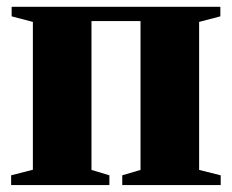

<svg xmlns="http://www.w3.org/2000/svg" viewBox="-20 -532 667 552"><path d="M12 0V-28L74.5 -44V-469L13.5 -485V-512.5H613.5V-485L552.5 -469V-43.5L614.5 -28V0H331.5V-28L384 -43.5V-471.5H243V-43.5L294.5 -28V0Z"/></svg>

Font: Merriweather 120pt Black
Style: Regular
Weight: 900
Designer: Eben Sorkin
Foundry: Eben Sorkin
Version: Version 2.100